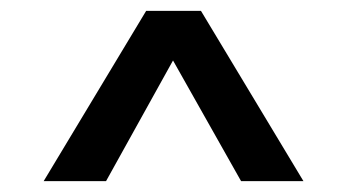

<svg xmlns="http://www.w3.org/2000/svg" viewBox="-20 -861 640 354"><path d="M350.5 -841 539.5 -527H424.5L299 -749.5L175.5 -527H60.5L249.5 -841Z"/></svg>

Font: Fira Code Light Medium
Style: Regular
Weight: 500
Monospace: yes
Version: Version 5.002